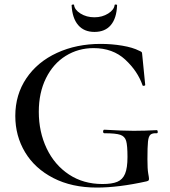

<svg xmlns="http://www.w3.org/2000/svg" viewBox="-20 -834 765 866"><path d="M49 -311Q49 -407 99 -481Q149 -555 237 -595.5Q325 -636 434 -636Q484 -636 531.5 -628Q579 -620 608 -605Q618 -601 619.5 -598.5Q621 -596 622 -582L635 -451Q635 -448 629.5 -447Q624 -446 623 -449Q601 -513 545 -565Q489 -617 402 -617Q333 -617 276.5 -582Q220 -547 187.5 -481.5Q155 -416 155 -330Q155 -239 190.5 -164.5Q226 -90 291 -47Q356 -4 442 -4Q485 -4 509 -14Q533 -24 544 -50Q555 -76 555 -126Q555 -178 549 -198.5Q543 -219 522.5 -226Q502 -233 451 -233Q445 -233 445 -241Q445 -244 446.5 -246.5Q448 -249 450 -249Q533 -244 583 -244Q633 -244 687 -247Q691 -247 691.5 -240Q692 -233 687 -233Q667 -234 658.5 -226.5Q650 -219 647.5 -195.5Q645 -172 645 -116Q645 -71 648.5 -52Q652 -33 652 -28Q652 -22 650 -20Q648 -18 641 -16Q515 12 417 12Q304 12 220.5 -31Q137 -74 93 -147.5Q49 -221 49 -311ZM303 -810Q303 -813 308.5 -813.5Q314 -814 314 -812Q316 -790 343 -773Q370 -756 406 -756Q441 -756 468 -773Q495 -790 497 -812Q498 -814 503.5 -813.5Q509 -813 508 -810Q506 -752 480 -721Q454 -690 406 -690Q359 -690 332.5 -721Q306 -752 303 -810Z"/></svg>

Font: Cormorant Infant SemiBold
Style: Regular
Weight: 600
Designer: Christian Thalmann (Catharsis Fonts)
Foundry: Catharsis Fonts
Version: Version 4.000